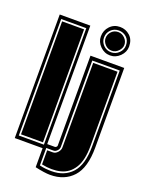

<svg xmlns="http://www.w3.org/2000/svg" viewBox="-147 -743 690 920"><g transform="rotate(20 197.5 -282.5)"><path d="M9 0V-630H165V0ZM23 -18H151V-612H23ZM31 -27V-603H143V-27ZM228 108Q200 108 151 97V-26H204Q208 -26 211.5 -29.5Q215 -33 215 -36V-495H387V-89Q387 14 344 61Q301 108 228 108ZM228 89Q294 89 332.5 46.5Q371 4 371 -89V-476H231V-36Q231 -25 222.5 -16Q214 -7 204 -7H167V82Q182 86 197.5 87.5Q213 89 228 89ZM175 74V2H204Q217 2 228 -10Q239 -22 239 -36V-467H363V-89Q363 -15 338 24.5Q313 64 270.5 74.5Q228 85 175 74ZM302 -528Q273 -528 251.5 -549.5Q230 -571 230 -599Q230 -630 250.5 -651.5Q271 -673 302 -673Q331 -673 352.5 -653.5Q374 -634 374 -599Q374 -571 352.5 -549.5Q331 -528 302 -528ZM302 -544Q325 -544 341.5 -560.5Q358 -577 358 -599Q358 -625 341.5 -640Q325 -655 302 -655Q278 -655 262 -639Q246 -623 246 -599Q246 -577 262 -560.5Q278 -544 302 -544ZM302 -552Q281 -552 267.5 -567Q254 -582 254 -599Q254 -618 267.5 -632.5Q281 -647 302 -647Q321 -647 335.5 -632.5Q350 -618 350 -599Q350 -582 335.5 -567Q321 -552 302 -552Z"/></g></svg>

Font: Alumni Sans Collegiate One SC
Style: Regular
Weight: 400
Designer: Robert E. Leuschke
Foundry: Robert E. Leuschke
Version: Version 1.100